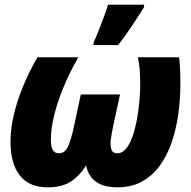

<svg xmlns="http://www.w3.org/2000/svg" viewBox="-20 -801 825 831"><path d="M187 9.8Q105.5 9.8 65.4 -42Q25.4 -93.8 25.4 -187.5Q25.4 -240.7 39.3 -301.8Q53.2 -362.8 79.6 -426.8Q106 -490.7 142.1 -553.2H319.3Q283.7 -492.2 257.1 -428.7Q230.5 -365.2 215.3 -305.7Q200.2 -246.1 200.2 -194.8Q200.2 -168 208 -152.8Q215.8 -137.7 235.4 -137.7Q260.3 -137.7 273.7 -165.5Q287.1 -193.4 300.3 -254.4L329.6 -392.1H499.5L469.7 -254.4Q466.8 -239.7 464.1 -225.8Q461.4 -211.9 460 -200.4Q458.5 -189 458.5 -179.7Q458.5 -159.2 464.6 -148.4Q470.7 -137.7 488.8 -137.7Q509.8 -137.7 526.1 -158Q542.5 -178.2 554 -211.7Q565.4 -245.1 572.8 -284.9Q580.1 -324.7 583.5 -364.5Q586.9 -404.3 586.9 -436.5Q586.9 -475.1 584.5 -502Q582 -528.8 576.7 -553.2H754.9Q757.8 -528.8 759.3 -503.7Q760.7 -478.5 760.7 -438.5Q760.7 -369.1 751.2 -303.5Q741.7 -237.8 721.7 -181.2Q701.7 -124.5 669.7 -81.5Q637.7 -38.6 592.8 -14.4Q547.9 9.8 488.8 9.8Q442.9 9.8 414.3 -3.7Q385.7 -17.1 371.3 -38.8Q356.9 -60.5 352.5 -85.4Q327.6 -43 288.6 -16.6Q249.5 9.8 187 9.8ZM384.3 -606 385.7 -619.1Q392.6 -632.8 401.1 -654.1Q409.7 -675.3 418.9 -699.2Q428.2 -723.1 435.8 -744.6Q443.4 -766.1 447.8 -780.8H604L603 -769.5Q591.3 -751 578.1 -730.2Q564.9 -709.5 550.8 -688.5Q536.6 -667.5 521.7 -646.5Q506.8 -625.5 491.2 -606Z"/></svg>

Font: Open Sans SemiCondensed ExtraBold
Style: Italic
Weight: 800
Width: 4
Italic angle: -12°
Designer: Monotype Design Team
Foundry: Monotype Imaging Inc.
Version: Version 3.003